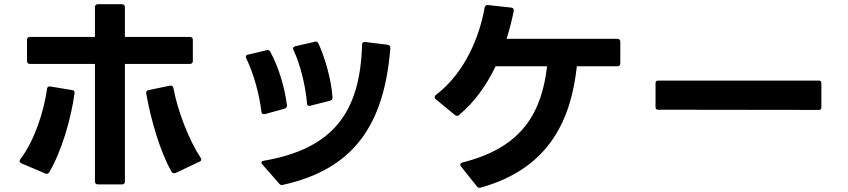

<svg xmlns="http://www.w3.org/2000/svg" viewBox="-20 -831 4020 910"><path d="M213 -14C272 -113 317 -269 333 -388C335 -397 331 -403 322 -404L219 -421C210 -423 204 -419 203 -410C188 -302 143 -163 76 -76C74 -73 73 -70 73 -67C73 -63 76 -60 81 -57L194 -9C202 -5 208 -7 213 -14ZM108 -642V-542C108 -533 113 -528 122 -528H430V29C430 38 435 43 444 43H558C567 43 572 38 572 29V-528H880C889 -528 894 -533 894 -542V-642C894 -651 889 -656 880 -656H572V-797C572 -806 567 -811 558 -811H444C435 -811 430 -806 430 -797V-656H122C113 -656 108 -651 108 -642ZM673 -392V-388C694 -268 737 -116 793 -17C796 -12 800 -10 805 -10C807 -10 809 -10 812 -11L926 -65C931 -67 934 -71 934 -75C934 -78 933 -80 931 -83C876 -166 822 -305 802 -413C801 -421 796 -425 790 -425H786L684 -404C677 -403 673 -398 673 -392Z M1340 -330V-333C1329 -419 1300 -514 1261 -586C1258 -591 1254 -594 1249 -594C1247 -594 1246 -594 1244 -593L1155 -572C1148 -571 1145 -567 1145 -562C1145 -560 1146 -557 1147 -555C1183 -480 1209 -385 1219 -301C1220 -294 1224 -290 1230 -290H1235L1329 -316C1336 -318 1340 -323 1340 -330ZM1219 -60C1219 -57 1221 -54 1224 -51L1303 39C1307 44 1311 46 1316 46C1318 46 1319 46 1321 45C1653 -28 1801 -235 1830 -603C1830 -612 1826 -618 1817 -619L1711 -632C1702 -633 1696 -628 1696 -619C1687 -292 1553 -125 1230 -69C1223 -68 1219 -64 1219 -60ZM1369 -601C1369 -599 1370 -597 1371 -594C1405 -521 1428 -424 1435 -341C1435 -333 1439 -329 1446 -329C1447 -329 1449 -329 1451 -330L1545 -354C1553 -356 1556 -361 1556 -368V-370C1550 -455 1521 -555 1489 -626C1486 -631 1482 -634 1477 -634C1475 -634 1473 -634 1472 -633L1380 -612C1373 -610 1369 -607 1369 -601Z M2165 -42 2240 52C2243 57 2248 59 2253 59L2259 58C2590 -34 2688 -274 2714 -517H2906C2915 -517 2920 -521 2920 -531V-633C2920 -642 2915 -647 2906 -647H2381C2395 -691 2406 -735 2415 -779C2416 -788 2412 -794 2403 -795L2293 -807C2284 -808 2279 -804 2277 -795C2253 -659 2185 -487 2046 -381C2042 -378 2040 -374 2040 -371C2040 -368 2042 -364 2045 -361L2136 -286C2140 -283 2143 -282 2146 -282C2149 -282 2153 -283 2156 -286C2229 -347 2286 -427 2329 -517H2573C2548 -308 2465 -134 2172 -61C2165 -59 2161 -55 2161 -51C2161 -48 2163 -45 2165 -42Z M3099 -311 3861 -310C3869 -310 3873 -314 3873 -322V-437C3873 -445 3869 -449 3861 -449H3099C3091 -449 3087 -445 3087 -437V-323C3087 -315 3091 -311 3099 -311Z"/></svg>

Font: LINE Seed JP_OTF Bold
Style: Regular
Weight: 700
Designer: LINE & Fontrix & Fontworks
Version: Version 1.009